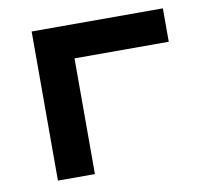

<svg xmlns="http://www.w3.org/2000/svg" viewBox="-62 -567 673 634"><g transform="rotate(-10 274.0 -250.0)"><path d="M83 0V-500H523V-388H207V0Z"/></g></svg>

Font: Science Gothic
Style: Regular
Weight: 400
Designer: Thomas Phinney, Vassil Kateliev, Brandon Buerkle
Foundry: Font Detective LLC
Version: Version 1.018